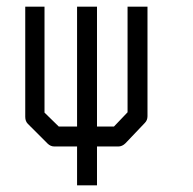

<svg xmlns="http://www.w3.org/2000/svg" viewBox="-20 -491 580 578"><path d="M56 -471H114V-152L157 -110H212V-471H272V-110H323L364 -153V-471H424V-141Q424 -129 416 -121L358 -60Q348 -50 336 -50H272V67H212V-50H144Q132 -50 123 -59L64 -118Q56 -126 56 -139Z"/></svg>

Font: IBM 3270
Style: Regular
Weight: 400
Monospace: yes
Version: Version 2.3.1